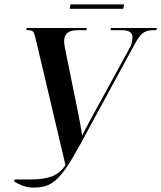

<svg xmlns="http://www.w3.org/2000/svg" viewBox="-20 -841 731 871"><path d="M44 -18 46 -27H123Q175 -27 213 -40Q251 -53 277 -92L147 -643Q139 -680 133.5 -692Q128 -704 112 -704H99L101 -714H374L372 -704H332Q271 -704 271 -656Q271 -645 273 -632Q275 -619 278 -606L333 -336Q339 -308 344 -278.5Q349 -249 353 -226Q362 -245 372 -263.5Q382 -282 394 -305L565 -617Q574 -632 577.5 -646.5Q581 -661 581 -672Q581 -704 533 -704H482L483 -714H691L689 -704H671Q645 -704 627 -690Q609 -676 584 -628L344 -186Q310 -123 283.5 -84Q257 -45 233.5 -24.5Q210 -4 186 3Q162 10 132 10Q104 10 81.5 1Q59 -8 44 -18ZM296 -801 300 -821H543L539 -801Z"/></svg>

Font: Noto Serif Display Condensed SemiBold
Style: Italic
Weight: 600
Width: 3
Italic angle: -12°
Designer: Monotype Design Team
Foundry: Monotype Imaging Inc.
Version: Version 2.009